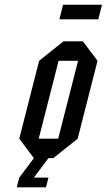

<svg xmlns="http://www.w3.org/2000/svg" viewBox="-20 -677 457 822"><path d="M145.8 -83.3H229.2L314.2 -416.7H230.8ZM125 0 62.5 -83.3 147.5 -416.7 251.7 -500H335L397.5 -416.7L312.5 -83.3L208.3 0H187.5L125 83.3H187.5L176.7 125H51.7L62.5 83.3ZM234.2 -594.2 250 -656.7H416.7L400.8 -594.2Z"/></svg>

Font: Yulong
Style: Italic
Weight: 400
Italic angle: -14.25°
Designer: GGBotNet
Foundry: f0n7.com
Version: 1.00